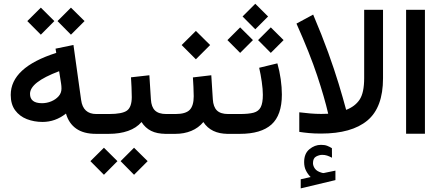

<svg xmlns="http://www.w3.org/2000/svg" viewBox="-20 -725 2384 1040"><path d="M291.5 -610.8 364.3 -683.6 438 -610.8 364.3 -537.1ZM127.9 -610.8 201.2 -683.6 274.4 -610.8 201.2 -537.1ZM38.1 -210.9Q38.1 -359.9 284.7 -438.5L280.8 -461.4L377.9 -481.4L419.4 -183.6Q429.7 -107.4 501.5 -107.4H516.6V0H499.5Q433.1 0 392.8 -28.3Q352.5 -56.6 337.4 -109.9Q279.8 -64.5 210.4 -64.5Q164.6 -64.5 125.2 -79.8Q85.9 -95.2 62 -127.7Q38.1 -160.2 38.1 -210.9ZM300.3 -339.4Q219.2 -308.6 180.9 -278.3Q142.6 -248 142.6 -216.8Q142.6 -166 207.5 -166Q233.4 -166 257.6 -176Q281.7 -186 297.4 -203.6Q313 -221.2 313 -245.1Q313 -258.8 311 -271.5Z M891.1 0H879.4Q830.6 0 798.6 -16.1Q766.6 -32.2 746.6 -64Q718.8 -31.7 673.6 -15.9Q628.4 0 569.8 0H497.1V-107.4H570.8Q642.1 -107.4 667.7 -126Q693.4 -144.5 693.8 -198.7Q693.8 -224.6 692.4 -252.7Q690.9 -280.8 689.5 -306.2L789.1 -317.4L797.4 -186.5Q799.8 -145.5 819.6 -126.5Q839.4 -107.4 880.4 -107.4H891.1ZM633.3 147.9 706.1 75.2 779.8 147.9 706.1 221.7ZM469.7 147.9 543 75.2 616.2 147.9 543 221.7Z M1226.6 0H1214.8Q1123 0 1081.5 -64Q1055.2 -32.2 1016.4 -16.1Q977.5 0 930.7 0H871.6V-107.4H930.7Q985.8 -107.4 1007.6 -129.9Q1029.3 -152.3 1029.3 -203.6Q1029.3 -228 1027.8 -254.4Q1026.4 -280.8 1024.9 -305.7L1124.5 -317.4L1132.8 -187Q1135.3 -146 1155 -126.7Q1174.8 -107.4 1215.8 -107.4H1226.6ZM963.9 -481 1041 -557.6 1118.2 -481 1041 -403.8Z M1482.4 -381.8Q1494.1 -341.8 1500.5 -296.6Q1506.8 -251.5 1506.8 -212.9Q1506.8 -101.1 1450.4 -50.5Q1394 0 1279.8 0H1207V-107.4H1279.8Q1327.1 -107.4 1354 -114.7Q1380.9 -122.1 1392.3 -144.5Q1403.8 -167 1403.8 -211.4Q1403.8 -241.2 1397.9 -282Q1392.1 -322.8 1383.8 -357.9ZM1293.9 -635.7 1362.8 -704.6 1432.1 -635.7 1362.8 -566.4ZM1377.9 -507.8 1446.8 -576.7 1516.1 -507.8 1446.8 -438.5ZM1211.9 -507.8 1280.8 -576.7 1350.1 -507.8 1280.8 -438.5Z M1662.6 233.9Q1647 218.3 1637.2 198.7Q1627.4 179.2 1627.4 152.8Q1627.4 106.9 1656 83.3Q1684.6 59.6 1718.3 59.6Q1738.8 59.6 1751.5 64.5Q1764.2 69.3 1777.8 77.6L1778.3 129.4Q1763.7 121.6 1751.7 117.7Q1739.7 113.8 1725.1 113.8Q1709.5 113.8 1692.4 122.8Q1675.3 131.8 1675.3 159.2Q1675.8 174.8 1686.3 189Q1696.8 203.1 1720.7 210Q1723.1 210.4 1725.6 211.4Q1728 212.4 1731 212.4Q1733.4 212.4 1735.4 211.9L1796.9 199.2V250.5L1608.9 295.4V246.1ZM1601.1 -116.7Q1630.9 -112.8 1661.1 -110.4Q1691.4 -107.9 1720.2 -107.9Q1740.2 -107.9 1757.8 -108.9Q1737.3 -197.3 1698 -315.7Q1658.7 -434.1 1585.9 -597.2L1676.3 -646Q1724.6 -532.2 1757.8 -440.2Q1791 -348.1 1814.2 -272Q1837.4 -195.8 1855 -129.9Q1903.3 -148.4 1928 -185.5Q1952.6 -222.7 1952.6 -301.8V-671.9H2054.7V-301.3Q2054.7 -142.6 1969.7 -72Q1884.8 -1.5 1718.8 -1.5Q1682.1 -1.5 1653.8 -4.2Q1625.5 -6.8 1601.1 -10.7Z M2179.7 -671.9H2281.7V-0.5H2179.7Z"/></svg>

Font: Vazir Medium WOL
Style: Medium-WOL
Weight: 500
Designer: Saber Rastikerdar
Foundry: Saber Rastikerdar
Version: Version 27.0.1